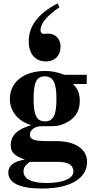

<svg xmlns="http://www.w3.org/2000/svg" viewBox="-20 -883 540 1109"><path d="M312 -863C196 -802 146 -730 146 -644C146 -573 183 -528 246 -528C296 -528 330 -561 330 -613C330 -659 300 -689 257 -689C247 -689 240 -687 233 -687C222 -687 214 -696 214 -708C214 -747 248 -789 323 -841ZM254 -68C174 -68 153 -78 153 -105C153 -135 183 -154 222 -154C313 -154 316 -154 349 -168C410 -193 441 -237 441 -300C441 -340 429 -373 401 -398H481V-451H352C308 -467 280 -473 240 -473C121 -473 37 -411 37 -312C37 -236 90 -180 161 -160C81 -137 42 -102 42 -43C42 -6 60 16 124 39C61 48 28 73 28 114C28 174 96 206 222 206C389 206 483 146 483 52C483 -22 414 -68 306 -68ZM306 -312C306 -218 288 -182 240 -182C192 -182 174 -218 174 -311C174 -409 192 -442 239 -442C287 -442 306 -405 306 -312ZM315 52C380 52 404 74 404 108C404 146 349 174 250 174C162 174 116 151 116 107C116 86 123 75 151 52Z"/></svg>

Font: XITS
Style: Bold
Weight: 700
Designer: MicroPress Inc., with final additions and corrections provided by Coen Hoffman, Elsevier (retired)
Version: Version 1.107